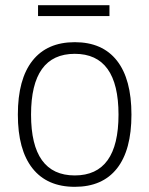

<svg xmlns="http://www.w3.org/2000/svg" viewBox="-20 -713 577 742"><path d="M127 -693H403V-651H127ZM269 9Q162 9 105.5 -62.5Q49 -134 49 -270Q49 -407 105.5 -478.5Q162 -550 269 -550Q376 -550 432 -478.5Q488 -407 488 -270Q488 -133 432 -62Q376 9 269 9ZM269 -35Q438 -35 438 -270Q438 -505 269 -505Q100 -505 100 -270Q100 -35 269 -35Z"/></svg>

Font: Encode Sans Narrow
Style: ExtraLight
Weight: 200
Designer: Pablo Impallari, Andres Torresi
Foundry: Pablo Impallari, Andres Torresi
Version: Version 1.000; ttfautohint (v1.00) -l 8 -r 50 -G 200 -x 14 -